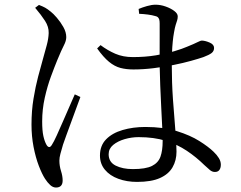

<svg xmlns="http://www.w3.org/2000/svg" viewBox="-20 -773 1040 829"><path d="M571.6 12.4Q527.4 12.4 491 -1Q454.5 -14.3 433.1 -40Q411.6 -65.7 411.6 -101.4Q411.6 -144.2 438 -171.3Q464.4 -198.5 509.3 -211.6Q554.2 -224.8 607.6 -224.8Q685.7 -224.8 743.5 -206.9Q801.2 -189 840.6 -164.2Q880 -139.4 901.9 -118.1Q916.5 -104.3 925 -90.3Q933.5 -76.4 933.5 -62.1Q933.5 -47.7 927.2 -39.1Q920.9 -30.5 907.9 -30.5Q896.6 -30.5 886.7 -38.5Q876.9 -46.4 862.4 -60.2Q827.1 -94.9 786.4 -122.1Q745.7 -149.3 695.4 -165.1Q645 -180.9 578.7 -180.9Q548 -180.9 518.1 -172.2Q488.3 -163.5 468.7 -147.3Q449.1 -131 449.1 -107.1Q449.1 -73.4 479.1 -58.1Q509.2 -42.9 553.6 -42.9Q608.9 -42.9 636.2 -56.5Q663.5 -70.2 672.9 -96.7Q682.3 -123.3 682.3 -163.9Q682.3 -186.5 680.4 -224.2Q678.5 -262 676.2 -308.4Q673.8 -354.7 671.9 -403Q670 -451.3 669.2 -494.4Q669.2 -519.6 669.3 -554.6Q669.4 -589.5 669.4 -621.9Q669.4 -654.2 669.4 -670.9Q669.4 -682.8 667.5 -688.8Q665.5 -694.8 661.9 -698.4Q658.3 -702 650.7 -703.6Q636.8 -707.7 618.9 -710.1Q601 -712.5 580.8 -713.4L578.6 -734.3Q594.1 -741 614.6 -746.8Q635.1 -752.7 651.5 -752.7Q673.4 -752.7 695.4 -744.8Q717.5 -737 732.4 -725.7Q747.4 -714.5 747.4 -702.4Q747.4 -692.6 744.8 -684.8Q742.2 -676.9 738.6 -665.7Q735 -654.4 731.2 -632Q728 -615.2 725.9 -593.3Q723.7 -571.4 722.7 -546Q721.7 -520.6 721.7 -493.2Q721.7 -416.4 726.8 -343.7Q731.9 -271 737 -212.1Q742.1 -153.1 742.1 -118.3Q742.1 -80.5 725.1 -50.9Q708.2 -21.2 670.9 -4.4Q633.7 12.4 571.6 12.4ZM221.6 36.7Q208.5 36.7 196.8 26Q185.1 15.3 174.4 -1.2Q161.3 -21.3 147.6 -57Q133.9 -92.7 124.9 -138.8Q116 -184.8 116 -234.7Q116 -295.1 124.7 -347.1Q133.3 -399.2 144.5 -441.7Q155.7 -484.2 164.3 -514.2Q174.3 -550.4 181.9 -578.1Q189.4 -605.7 190.2 -630.3Q191 -657.2 174.5 -682.8Q158 -708.4 131.8 -739.3L148.2 -751.7Q165.4 -745.1 175.4 -739.5Q185.5 -733.8 199.4 -722.4Q209.5 -714.8 225.3 -696.6Q241 -678.5 253.6 -656.3Q266.1 -634.1 266.1 -612.6Q266.1 -596.7 255.9 -577.3Q245.7 -557.9 227.1 -512.9Q215.6 -485 200.1 -443Q184.5 -400.9 173.3 -350.9Q162.1 -300.8 162.1 -248.6Q162.1 -209.1 167.2 -186Q172.2 -162.9 180.7 -147.8Q185.7 -139 191.8 -138.1Q197.8 -137.2 204 -147.6Q212.2 -160 225 -188.2Q237.8 -216.3 252.4 -250Q267.1 -283.7 280.8 -315.1Q294.5 -346.6 302.9 -365.6L327.1 -354.2Q320.1 -334.8 309.2 -305.5Q298.3 -276.3 287.2 -245.5Q276 -214.7 266.3 -188.6Q256.7 -162.6 252.1 -148.6Q245.3 -125.1 240.8 -108.7Q236.4 -92.2 236.4 -79.7Q236.4 -57 243.4 -34.8Q250.5 -12.7 250.5 6.2Q250.5 36.7 221.6 36.7ZM555.7 -473.1Q525.1 -473.1 500 -479.7Q474.8 -486.3 450.7 -506.1Q426.5 -525.9 399.4 -563.9L414.1 -578.2Q444.1 -555.6 477.7 -541Q511.3 -526.5 553.6 -526.5Q606.9 -526.5 652.8 -534.1Q698.7 -541.6 733.5 -552.2Q768.4 -562.7 787.8 -571.3Q819.7 -584.2 832.8 -591Q845.8 -597.8 852.2 -597.8Q867.8 -597 886.1 -588.8Q904.3 -580.6 904.3 -566.1Q904.3 -552.1 893.4 -543.8Q882.6 -535.6 858.4 -526.5Q838.6 -519.7 804.9 -510.3Q771.3 -500.9 729.4 -492.5Q687.6 -484.1 643 -478.6Q598.4 -473.1 555.7 -473.1Z"/></svg>

Font: Noto Serif KR ExtraLight
Style: Regular
Weight: 200
Designer: Ryoko NISHIZUKA 西塚涼子 (kana & ideographs); Frank Grießhammer (Latin, Greek & Cyrillic); Wenlong ZHANG 张文龙 (bopomofo); San
Foundry: Adobe
Version: Version 2.002-H1;hotconv 1.1.0;makeotfexe 2.6.0